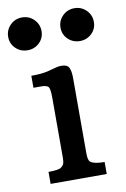

<svg xmlns="http://www.w3.org/2000/svg" viewBox="-85 -796 554 847"><g transform="rotate(-10 192.0 -372.5)"><path d="M0 0ZM71.8 -53.7Q117.2 -53.7 128.7 -62.3Q140.1 -70.8 142.6 -80.6Q145 -90.3 145 -105V-374Q145 -409.2 138.9 -419.9Q132.8 -430.7 106 -430.7H70.8V-484.4Q118.7 -484.4 146 -491.5Q173.3 -498.5 184.6 -501.7Q195.8 -504.9 209 -504.9Q234.4 -504.9 242.4 -490Q250.5 -475.1 250.5 -442.4V-105Q250.5 -74.2 260.3 -66.4Q276.9 -53.7 323.2 -53.7V0H71.8ZM309.1 -598.1Q277.8 -598.1 256.1 -619.1Q234.4 -640.1 234.4 -670.9Q234.4 -701.7 256.1 -723.4Q277.8 -745.1 309.1 -745.1Q340.3 -745.1 362.1 -723.4Q383.8 -701.7 383.8 -670.9Q383.8 -640.1 362.1 -619.1Q340.3 -598.1 309.1 -598.1ZM74.7 -598.1Q43.5 -598.1 21.7 -619.1Q0 -640.1 0 -670.9Q0 -701.7 21.7 -723.4Q43.5 -745.1 74.7 -745.1Q106 -745.1 127.7 -723.4Q149.4 -701.7 149.4 -670.9Q149.4 -640.1 127.7 -619.1Q106 -598.1 74.7 -598.1Z"/></g></svg>

Font: Arbutus Slab
Style: Regular
Weight: 400
Designer: Karolina Lach
Foundry: Karolina Lach
Version: Version 1.001; ttfautohint (v0.92) -l 10 -r 16 -G 200 -x 7 -